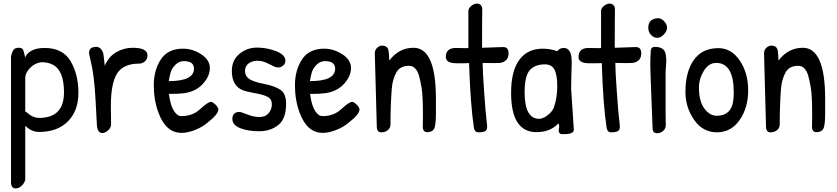

<svg xmlns="http://www.w3.org/2000/svg" viewBox="-20 -733 4645 1065"><path d="M196 -1Q162 -1 133 -24Q133 -24 120 -35V265Q114 285 99 298.5Q84 312 67 312Q41 312 41 277V-420Q47 -446 55.5 -457Q64 -468 82.5 -468Q101 -468 106.5 -459.5Q112 -451 120 -413Q124 -433 152 -450Q180 -467 227 -467Q329 -467 372 -393Q415 -319 415 -218.5Q415 -118 356.5 -59.5Q298 -1 196 -1ZM120 -301V-115Q126 -112 134 -105Q163 -79 197 -79Q335 -79 335 -221Q335 -342 273 -374Q247 -388 209 -388Q172 -383 146 -355.5Q120 -328 120 -301Z M595 -146 596 -43Q596 -25 579.5 -10Q563 5 547 5Q524 5 518 -31Q517 -39 510 -177.5Q503 -316 483 -395Q474 -433 474 -440Q474 -473 514 -473Q531 -473 541 -460Q551 -447 553.5 -433.5Q556 -420 558 -397Q560 -374 561 -368Q582 -418 624 -443Q666 -468 716 -468Q798 -468 798 -426Q798 -405 783.5 -392.5Q769 -380 750 -380Q665 -380 630 -326Q595 -272 595 -146Z M995 -463Q1048 -463 1096 -432Q1144 -401 1144 -355.5Q1144 -310 1105 -267.5Q1066 -225 1001 -216Q973 -212 917 -212Q928 -127 960 -100Q970 -89 987 -89Q1049 -89 1091 -128.5Q1133 -168 1151 -168Q1159 -168 1175 -153Q1191 -138 1191 -125Q1191 -99 1128 -50Q1100 -27 1060.5 -11.5Q1021 4 987 4Q900 4 859 -108Q833 -177 833 -260Q833 -343 872 -403Q911 -463 995 -463ZM1000 -394Q962 -394 935 -351Q925 -336 916 -283Q1056 -283 1056 -352Q1056 -394 1000 -394Z M1563 -396Q1563 -379 1550 -369Q1537 -359 1527.5 -359Q1518 -359 1512.5 -359.5Q1507 -360 1472.5 -378Q1438 -396 1409 -396Q1380 -396 1359.5 -381.5Q1339 -367 1339 -339Q1339 -311 1362.5 -295Q1386 -279 1445 -267.5Q1504 -256 1535.5 -235Q1567 -214 1567 -157Q1567 -74 1523.5 -39.5Q1480 -5 1418 -5Q1356 -5 1312.5 -22Q1269 -39 1269 -73Q1269 -112 1308 -112Q1318 -112 1352 -98Q1386 -84 1419.5 -84Q1453 -84 1470.5 -105.5Q1488 -127 1488 -155Q1488 -183 1465 -195.5Q1442 -208 1395 -216Q1348 -224 1326 -233Q1266 -257 1266 -340Q1266 -399 1308 -434Q1350 -469 1405.5 -469Q1461 -469 1512 -449Q1563 -429 1563 -396Z M1778 -463Q1831 -463 1879 -432Q1927 -401 1927 -355.5Q1927 -310 1888 -267.5Q1849 -225 1784 -216Q1756 -212 1700 -212Q1711 -127 1743 -100Q1753 -89 1770 -89Q1832 -89 1874 -128.5Q1916 -168 1934 -168Q1942 -168 1958 -153Q1974 -138 1974 -125Q1974 -99 1911 -50Q1883 -27 1843.5 -11.5Q1804 4 1770 4Q1683 4 1642 -108Q1616 -177 1616 -260Q1616 -343 1655 -403Q1694 -463 1778 -463ZM1783 -394Q1745 -394 1718 -351Q1708 -336 1699 -283Q1839 -283 1839 -352Q1839 -394 1783 -394Z M2070 -31 2059 -437Q2059 -456 2072 -468Q2085 -480 2098 -480Q2130 -480 2135 -453Q2139 -426 2139 -397Q2193 -468 2274 -468Q2398 -468 2398 -185Q2398 -159 2398 -106.5Q2398 -54 2392 -30Q2385 0 2349 0Q2325 0 2325 -32L2326 -88Q2326 -204 2318.5 -246.5Q2311 -289 2304 -314Q2287 -368 2249 -368Q2199 -368 2179 -332Q2157 -293 2153 -240Q2146 -147 2146 -43Q2146 -23 2131 -11Q2116 1 2095 1Q2070 1 2070 -31Z M2509 -467 2559 -466Q2576 -466 2578 -467V-672Q2579 -689 2595 -701Q2611 -713 2625 -713Q2639 -713 2647.5 -704Q2656 -695 2655 -676Q2654 -657 2654 -468L2771 -472Q2801 -472 2801 -437Q2801 -411 2785.5 -398Q2770 -385 2752.5 -384Q2735 -383 2718 -383L2657 -384Q2657 -343 2665.5 -222Q2674 -101 2679 -65.5Q2684 -30 2681 -19.5Q2678 -9 2670 -5Q2657 1 2635 1Q2613 1 2609 -23Q2589 -154 2582 -383Q2573 -382 2513 -382Q2453 -382 2453 -417Q2453 -467 2509 -467Z M3107 -467Q3151 -467 3151 -392Q3151 -384 3151 -375L3149 -305Q3148 -272 3148 -240L3163 -14Q3163 11 3112 11Q3109 11 3097.5 11Q3086 11 3081.5 2Q3077 -7 3080.5 -20Q3084 -33 3078 -49Q3032 0 2956 0Q2815 0 2815 -218Q2815 -339 2860.5 -401Q2906 -463 2991 -463Q3031 -463 3071 -449Q3084 -467 3107 -467ZM3003 -376Q2946 -376 2918 -343Q2890 -310 2890 -222Q2890 -74 2970 -74Q2991 -74 3016.5 -93Q3042 -112 3052 -136Q3071 -190 3071 -254Q3071 -318 3055.5 -347Q3040 -376 3003 -376Z M3245 -467 3295 -466Q3312 -466 3314 -467V-672Q3315 -689 3331 -701Q3347 -713 3361 -713Q3375 -713 3383.5 -704Q3392 -695 3391 -676Q3390 -657 3390 -468L3507 -472Q3537 -472 3537 -437Q3537 -411 3521.5 -398Q3506 -385 3488.5 -384Q3471 -383 3454 -383L3393 -384Q3393 -343 3401.5 -222Q3410 -101 3415 -65.5Q3420 -30 3417 -19.5Q3414 -9 3406 -5Q3393 1 3371 1Q3349 1 3345 -23Q3325 -154 3318 -383Q3309 -382 3249 -382Q3189 -382 3189 -417Q3189 -467 3245 -467Z M3630 -632Q3648 -632 3664 -615Q3680 -598 3680 -579.5Q3680 -561 3662.5 -542Q3645 -523 3626 -523Q3607 -523 3591.5 -539Q3576 -555 3576 -580Q3576 -628 3628 -632Q3629 -632 3630 -632ZM3672 -108 3673 -38Q3673 -19 3658 -6.5Q3643 6 3626 6Q3601 6 3600 -19Q3587 -338 3587 -372Q3587 -406 3590 -455Q3592 -473 3613 -473Q3666 -473 3673 -430Q3676 -408 3676 -395L3672 -332Z M3965 -466Q4037 -466 4083.5 -397Q4130 -328 4130 -231.5Q4130 -135 4082.5 -67Q4035 1 3956.5 1Q3878 1 3830 -68.5Q3782 -138 3782 -223Q3782 -332 3826 -397Q3873 -466 3965 -466ZM3953 -384Q3911 -384 3884 -340Q3857 -296 3857 -247Q3857 -171 3887 -131Q3917 -91 3955 -91Q4023 -91 4042 -150Q4050 -178 4050 -220Q4050 -384 3953 -384Z M4229 -31 4218 -437Q4218 -456 4231 -468Q4244 -480 4257 -480Q4289 -480 4294 -453Q4298 -426 4298 -397Q4352 -468 4433 -468Q4557 -468 4557 -185Q4557 -159 4557 -106.5Q4557 -54 4551 -30Q4544 0 4508 0Q4484 0 4484 -32L4485 -88Q4485 -204 4477.5 -246.5Q4470 -289 4463 -314Q4446 -368 4408 -368Q4358 -368 4338 -332Q4316 -293 4312 -240Q4305 -147 4305 -43Q4305 -23 4290 -11Q4275 1 4254 1Q4229 1 4229 -31Z"/></svg>

Font: Patrick Hand
Style: Regular
Weight: 400
Designer: Patrick Wagesreiter
Foundry: Patrick Wagesreiter
Version: Version 1.003;PS 001.003;hotconv 1.0.70;makeotf.lib2.5.58329